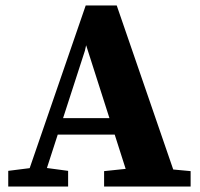

<svg xmlns="http://www.w3.org/2000/svg" viewBox="-20 -679 728 699"><path d="M10 0V-57L113 -70H131L228 -57V0ZM65 0 292 -659H405L632 0H458L286 -538H299L289 -494L129 0ZM171 -189V-249H474V-189ZM359 0V-56L474 -68H546L674 -56V0Z"/></svg>

Font: Source Serif 4 18pt
Style: Bold
Weight: 700
Designer: Frank Grießhammer
Foundry: Adobe Systems Incorporated
Version: Version 4.004;hotconv 1.0.116;makeotfexe 2.5.65601